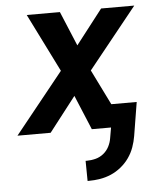

<svg xmlns="http://www.w3.org/2000/svg" viewBox="-53 -566 706 836"><g transform="rotate(-5 300.0 -148.5)"><path d="M296 223 295 135H301Q320 135 339 130Q358 125 373.5 112.5Q389 100 398 82.5Q407 65 410 46L418 0H334L271 -151L154 0H9L222 -265L95 -520H240L303 -369L420 -520H565L352 -255L428 -101H539L515 46Q511 70 502.5 94Q494 118 479 139.5Q464 161 443 178Q422 195 398.5 205Q375 215 350.5 219Q326 223 302 223Z"/></g></svg>

Font: Iosevka Aile
Style: Bold Italic
Weight: 700
Italic angle: -9°
Designer: Belleve Invis
Foundry: Belleve Invis
Version: Version 28.0.1; ttfautohint (v1.8.4)